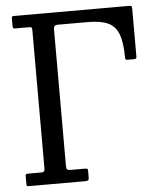

<svg xmlns="http://www.w3.org/2000/svg" viewBox="-53 -796 706 843"><g transform="rotate(-5 300.0 -375.0)"><path d="M100.5 -695H42Q35 -695 32.5 -696.8Q30 -698.5 30 -706V-740.5Q30 -750 37.5 -750H548Q556 -750 558 -747Q560 -744 560 -735.5V-525Q560 -518 556.5 -516.5Q553 -515 546 -515H520Q512.5 -515 511.2 -517.5Q510 -520 510 -527Q509.5 -592 495.8 -628.5Q482 -665 449.8 -680Q417.5 -695 360 -695H227Q210 -695 210 -676.5V-75Q210 -63 213.2 -59Q216.5 -55 229 -55H291Q298 -55 301.5 -53.5Q305 -52 305 -45V-15Q305 -5.5 301.2 -2.8Q297.5 0 288.5 0H42.5Q35 0 32.5 -1.2Q30 -2.5 30 -10V-46Q30 -52.5 33.5 -53.8Q37 -55 43.5 -55H101.5Q115 -55 115 -70V-680Q115 -690 112.8 -692.5Q110.5 -695 100.5 -695Z"/></g></svg>

Font: Besley* Narrow
Style: Regular
Weight: 400
Width: 4
Designer: Owen Earl
Foundry: indestructible type*
Version: Version 3.000; ttfautohint (v1.8.3)